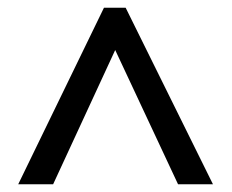

<svg xmlns="http://www.w3.org/2000/svg" viewBox="-20 -739 597 495"><path d="M248 -719 27 -264H117L277 -610L439 -264H529L304 -719Z"/></svg>

Font: Noto Sans Devanagari UI Medium
Style: Regular
Weight: 500
Designer: Jelle Bosma - Monotype Design Team
Foundry: Monotype Imaging Inc.
Version: Version 2.004